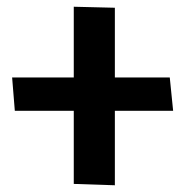

<svg xmlns="http://www.w3.org/2000/svg" viewBox="-20 -554 549 570"><path d="M494 -225H321V-4L199 -8V-225H24L16 -324H199V-534L321 -531V-324H484Z"/></svg>

Font: Palanquin
Style: Bold
Weight: 700
Designer: Pria Ravichandran
Version: Version 1.0.4